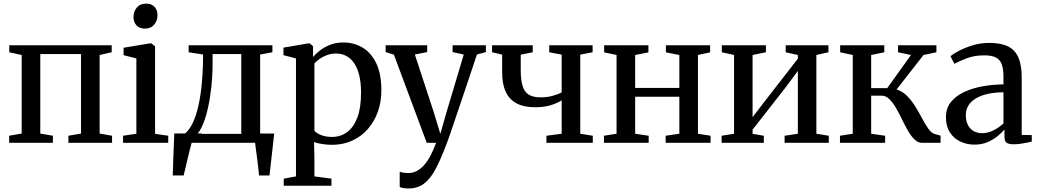

<svg xmlns="http://www.w3.org/2000/svg" viewBox="-20 -787 5724 1058"><path d="M30.5 0V-39L99.5 -51V-484L31 -499V-537.5H595.5V-499L529 -484V-51L597.5 -39V0H357V-39L426.5 -51V-489H202V-51L271.5 -39V0Z M658 0V-39L731.5 -50V-465L661 -483V-524L805.5 -548H814L834.5 -532V-49.5L907 -39V0ZM777.5 -629.5Q748 -629.5 731.8 -647.5Q715.5 -665.5 715.5 -693.5Q715.5 -723.5 733.8 -745.2Q752 -767 785 -767H786Q815.5 -767 831.8 -749.2Q848 -731.5 848 -703.5Q848 -673.5 829.8 -651.5Q811.5 -629.5 778.5 -629.5Z M981 0V-47L997 -49Q1023 -69.5 1042 -109.2Q1061 -149 1073.5 -205Q1086 -261 1092.5 -332Q1099 -403 1099 -486.5L1019.5 -499V-537.5H1481V-499L1413.5 -486.5V0ZM1067.5 -49.5H1309.5V-489H1151.5V-443.5Q1151.5 -375 1145 -312.2Q1138.5 -249.5 1127 -197Q1115.5 -144.5 1100.2 -106.5Q1085 -68.5 1067.5 -49.5ZM932 180Q933 145 934.2 106.8Q935.5 68.5 937.2 28.2Q939 -12 940.5 -51.5H1093L1037.5 -5Q1033 10.5 1026.5 35.8Q1020 61 1013.5 89.2Q1007 117.5 1001.2 141.8Q995.5 166 992 180ZM1407.5 180Q1405.5 159 1402.8 134.5Q1400 110 1396.8 85.2Q1393.5 60.5 1390.5 38.2Q1387.5 16 1385.5 -1L1346.5 -51H1491Q1488.5 -31 1486 -7.5Q1483.5 16 1480.8 40.8Q1478 65.5 1475.2 90.2Q1472.5 115 1469.8 138Q1467 161 1465 180Z M1543.5 236.5V197.5L1611 185V-465L1542 -483V-524.5L1678 -548H1686.5L1705 -532.5V-473Q1718.5 -489.5 1742 -508Q1765.5 -526.5 1798.2 -539.8Q1831 -553 1871.5 -553Q1930 -553 1977.8 -524.8Q2025.5 -496.5 2053.5 -438Q2081.5 -379.5 2081.5 -289Q2081.5 -225.5 2062 -171Q2042.5 -116.5 2006.5 -75.5Q1970.5 -34.5 1920.5 -11.8Q1870.5 11 1809.5 11Q1781.5 11 1753.8 6.5Q1726 2 1710.5 -4L1712.5 79V185L1806.5 197.5V236.5ZM1809 -32.5Q1856.5 -32.5 1892.5 -58.8Q1928.5 -85 1949 -138.8Q1969.5 -192.5 1969.5 -276Q1969.5 -333.5 1959 -374.2Q1948.5 -415 1929.8 -441.2Q1911 -467.5 1886 -479.8Q1861 -492 1833 -492Q1804.5 -492 1780.8 -483Q1757 -474 1739.5 -461.2Q1722 -448.5 1712.5 -437.5V-67Q1720.5 -55 1746.8 -43.8Q1773 -32.5 1809 -32.5Z M2230.5 251.5Q2215 251.5 2202.2 249.2Q2189.5 247 2182.5 243.5V159Q2189 162.5 2202.5 164.5Q2216 166.5 2230 166.5Q2253 166.5 2274 156.5Q2295 146.5 2314.2 125.8Q2333.5 105 2350.8 73.5Q2368 42 2383 0H2331.5L2150.5 -486L2105 -500V-537.5H2334V-500L2266 -486.5L2369 -172.5L2406.5 -49.5L2441.5 -172L2535.5 -486.5L2474 -500V-537.5H2657.5V-500L2608 -486.5Q2581 -405 2556.8 -333.2Q2532.5 -261.5 2512.5 -202.2Q2492.5 -143 2477.2 -97.8Q2462 -52.5 2451.8 -23.5Q2441.5 5.5 2437 15.5Q2407.5 94 2379.2 146.5Q2351 199 2316 225.2Q2281 251.5 2230.5 251.5Z M2991 0V-39L3075 -50V-234Q3059 -224 3037.8 -215.2Q3016.5 -206.5 2989.8 -201.2Q2963 -196 2930 -196Q2867 -196 2826.8 -217.2Q2786.5 -238.5 2766.8 -281.2Q2747 -324 2747 -388V-486L2691.5 -499V-537.5H2915.5V-499L2849.5 -486V-401Q2849.5 -346 2859.8 -313Q2870 -280 2894 -265.2Q2918 -250.5 2959 -250.5Q2994.5 -250.5 3025.5 -259Q3056.5 -267.5 3075 -277.5V-486L3006.5 -499V-537.5H3245.5V-499L3177.5 -486V-50L3246.5 -39V0Z M3308 0V-39L3377.5 -50V-484L3309 -498.5V-537.5H3553V-498.5L3480 -484V-302.5H3723.5V-484L3649.5 -498.5V-537.5H3893V-498.5L3826 -484V-50L3895.5 -39V0H3648V-39L3723.5 -50V-254H3480V-50L3554.5 -39V0Z M3956.5 0V-39L4025 -50V-484L3957.5 -499V-537.5H4200.5V-499L4127 -484V-141.5L4191.5 -225.5L4376.5 -463.5V-484L4309.5 -499V-537.5H4545V-499L4478.5 -484V-50L4547 -39V0H4303.5V-39L4376.5 -50V-396L4308 -304L4127 -72.5V-49.5L4189 -39V0Z M4608.5 0V-39L4679 -50V-484L4609.5 -499V-537.5H4853V-499L4780.5 -484V-301.5H4869L5000 -484L4928.5 -499V-537.5H5140V-499L5069 -484L4920.5 -294Q4954 -283.5 4979.2 -257.5Q5004.5 -231.5 5024.8 -198.5Q5045 -165.5 5062 -133.2Q5079 -101 5095.5 -77.8Q5112 -54.5 5130 -49L5163 -39.5V0H5060.5Q5038 0 5019 -18.8Q5000 -37.5 4983 -67.2Q4966 -97 4950 -130.2Q4934 -163.5 4916.8 -193Q4899.5 -222.5 4880.2 -241.2Q4861 -260 4838 -260H4780.5V-50L4857.5 -39V0Z M5350 10Q5308.5 10 5272.8 -6.5Q5237 -23 5214.8 -56.8Q5192.5 -90.5 5192.5 -141.5Q5192.5 -190.5 5220 -224.8Q5247.5 -259 5293.2 -280.2Q5339 -301.5 5395.2 -311.5Q5451.5 -321.5 5509.5 -322V-364Q5509.5 -405.5 5500.5 -431.5Q5491.5 -457.5 5468.8 -469.8Q5446 -482 5404 -482Q5349.5 -482 5307 -465.8Q5264.5 -449.5 5239 -435.5L5217.5 -477.5Q5230 -488.5 5262 -505.8Q5294 -523 5338 -536.8Q5382 -550.5 5432 -550.5Q5497.5 -550.5 5536.2 -530.5Q5575 -510.5 5592.5 -468.5Q5610 -426.5 5610 -361V-43.5L5665.5 -42.5V-7Q5654.5 -4 5637.5 -0.5Q5620.5 3 5601.8 5.5Q5583 8 5565.5 8Q5539 8 5527 -0.2Q5515 -8.5 5515 -36V-73.5Q5504 -59.5 5480.8 -39.8Q5457.5 -20 5424.5 -5Q5391.5 10 5350 10ZM5392.5 -53Q5421.5 -53 5453.2 -68.2Q5485 -83.5 5509.5 -107V-278.5Q5442.5 -278 5396 -262.2Q5349.5 -246.5 5325.8 -218.8Q5302 -191 5302 -154Q5302 -120 5314 -97.5Q5326 -75 5346.5 -64Q5367 -53 5392.5 -53Z"/></svg>

Font: Merriweather 60pt
Style: Regular
Weight: 400
Version: Version 2.100